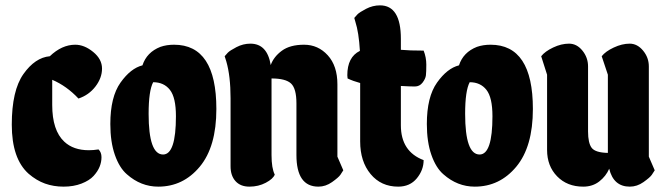

<svg xmlns="http://www.w3.org/2000/svg" viewBox="-20 -697 2481 717"><path d="M348 -139Q359 -128 359 -110Q359 -92 352 -74.5Q345 -57 329.5 -40Q314 -23 284.5 -11.5Q255 0 217.5 0Q180 0 148 -11.5Q116 -23 87 -48Q24 -104 24 -231.5Q24 -359 67.5 -420.5Q111 -482 166 -487Q211 -530 261 -530Q295 -530 328 -503Q361 -476 361 -441Q361 -406 336.5 -374Q312 -342 273 -329Q229 -376 175 -399V-305Q175 -210 220 -168Q254 -136 312 -136Q329 -136 348 -139Z M788 -290Q788 -149 726 -74.5Q664 0 571 0Q506 0 454 -46Q426 -70 409 -118.5Q392 -167 392 -234Q392 -335 430 -388.5Q468 -442 512 -453Q528 -502 579 -522Q602 -530 630 -530Q788 -530 788 -290ZM535 -272Q535 -120 589 -120Q637 -120 637 -263Q637 -333 614.5 -361.5Q592 -390 552 -390Q535 -358 535 -272Z M994 -118Q994 -69 1006 -45Q1000 -29 972.5 -14.5Q945 0 911.5 0Q878 0 859.5 -20.5Q841 -41 841 -76V-330Q841 -413 825 -468L819 -487Q823 -492 830.5 -500Q838 -508 863 -521Q888 -534 915 -534Q978 -534 991 -454Q1002 -485 1032.5 -507.5Q1063 -530 1115.5 -530Q1168 -530 1204 -490.5Q1240 -451 1240 -382V-112L1262 -61Q1258 -54 1251 -44Q1244 -34 1220 -17Q1196 0 1169 0Q1087 0 1087 -118V-311Q1087 -366 1067 -385Q1047 -404 994 -404Z M1562 -508Q1572 -483 1572 -455.5Q1572 -428 1570.5 -415.5Q1569 -403 1558 -388.5Q1547 -374 1529 -374Q1511 -374 1477 -376V-229Q1477 -131 1562 -99Q1562 -62 1536.5 -31Q1511 0 1467 0Q1403 0 1364 -47Q1325 -94 1325 -169V-387Q1299 -394 1278 -404L1277 -416Q1277 -484 1324 -507Q1320 -576 1307 -616L1303 -630Q1307 -635 1314.5 -643Q1322 -651 1347 -664Q1372 -677 1399 -677Q1477 -677 1477 -552V-511Q1509 -508 1562 -508Z M1970 -290Q1970 -149 1908 -74.5Q1846 0 1753 0Q1688 0 1636 -46Q1608 -70 1591 -118.5Q1574 -167 1574 -234Q1574 -335 1612 -388.5Q1650 -442 1694 -453Q1710 -502 1761 -522Q1784 -530 1812 -530Q1970 -530 1970 -290ZM1717 -272Q1717 -120 1771 -120Q1819 -120 1819 -263Q1819 -333 1796.5 -361.5Q1774 -390 1734 -390Q1717 -358 1717 -272Z M2403 -449V-112L2425 -61Q2421 -54 2414 -44Q2407 -34 2383 -17Q2359 0 2332 0Q2271 0 2255 -67Q2243 -39 2218 -19.5Q2193 0 2158 0Q2098 0 2060.5 -38.5Q2023 -77 2023 -137V-418L2001 -487Q2015 -505 2045.5 -519.5Q2076 -534 2105 -534Q2134 -534 2155 -508Q2176 -482 2176 -449V-206Q2176 -163 2189.5 -145Q2203 -127 2250 -126V-418L2227 -487Q2241 -505 2272 -519.5Q2303 -534 2331.5 -534Q2360 -534 2381.5 -508Q2403 -482 2403 -449Z"/></svg>

Font: Chela One
Style: Regular
Weight: 400
Designer: Miguel Hernandez
Foundry: LatinoType
Version: Version 1.001